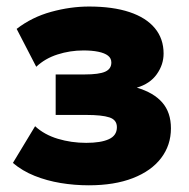

<svg xmlns="http://www.w3.org/2000/svg" viewBox="-20 -553 579 588"><path d="M252 14.5Q208 14.5 165.8 7.5Q123.5 0.5 86 -14.5Q48.5 -29.5 19.5 -54L87.5 -166.5Q115.5 -140.5 157 -128Q198.5 -115.5 244 -115.5Q289 -115.5 313.5 -126.8Q338 -138 338 -163.5Q338 -186 315 -193.5Q292 -201 244.5 -201H150.5V-325H239Q283.5 -325 302.2 -333.5Q321 -342 321 -361.5Q321 -374.5 310.8 -382.5Q300.5 -390.5 281.2 -394.5Q262 -398.5 235.5 -398.5Q194.5 -398.5 156.2 -386.2Q118 -374 91 -348.5L31 -464.5Q77.5 -500.5 136.8 -516.8Q196 -533 252.5 -533Q325.5 -533 376.5 -516Q427.5 -499 454.2 -466.8Q481 -434.5 481 -389Q481 -355 460.2 -325.8Q439.5 -296.5 399 -284.5Q450.5 -269.5 477 -239Q503.5 -208.5 503.5 -160Q503.5 -108.5 473.5 -69Q443.5 -29.5 387 -7.5Q330.5 14.5 252 14.5Z"/></svg>

Font: Geologica Cursive ExtraBold
Style: Regular
Weight: 800
Designer: Sindre Bremnes, Frode Helland
Foundry: Monokrom Skriftforlag AS
Version: Version 1.010;gftools[0.9.28]